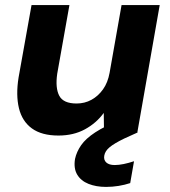

<svg xmlns="http://www.w3.org/2000/svg" viewBox="-20 -521 669 755"><path d="M210 12Q144 12 105.5 -16Q67 -44 54.5 -95.5Q42 -147 53 -216L104 -501H253L205 -231Q197 -175 213 -144.5Q229 -114 281 -114Q313 -114 339.5 -128.5Q366 -143 385 -169.5Q404 -196 411 -235L458 -501H608L520 0H389L388 -77Q359 -37 314 -12.5Q269 12 210 12ZM397 214Q358 214 328 202Q298 190 283.5 165.5Q269 141 275 104Q281 76 299 50Q317 24 354.5 -0.5Q392 -25 454 -50L501 -69L521 0L468 24Q429 43 411 58Q393 73 390 91Q387 108 398 118Q409 128 431 128Q447 128 466.5 124Q486 120 507 113L492 199Q471 206 446.5 210Q422 214 397 214Z"/></svg>

Font: DM Sans 17pt Black
Style: Italic
Weight: 900
Italic angle: -10°
Version: Version 4.004;gftools[0.9.30]